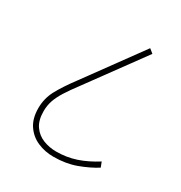

<svg xmlns="http://www.w3.org/2000/svg" viewBox="-152 -742 804 852"><g transform="rotate(30 250.0 -316.0)"><path d="M241 0Q197 0 159.5 -16.5Q122 -33 99 -67Q76 -101 76 -154Q76 -203 98.5 -245.5Q121 -288 166 -348L373 -632L394 -615L188 -333Q157 -292 138.5 -262.5Q120 -233 111.5 -207.5Q103 -182 103 -154Q103 -107 122.5 -79Q142 -51 173.5 -38.5Q205 -26 240 -26Q294 -26 341.5 -42Q389 -58 438 -89L448 -63Q408 -38 356.5 -19Q305 0 241 0Z"/></g></svg>

Font: Noto Sans SemiCondensed Thin
Style: Regular
Weight: 100
Width: 4
Designer: Monotype Design Team
Foundry: Monotype Imaging Inc.
Version: Version 2.013; ttfautohint (v1.8.4.7-5d5b)